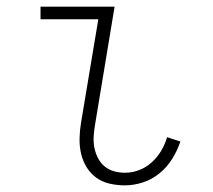

<svg xmlns="http://www.w3.org/2000/svg" viewBox="-20 -550 640 578"><path d="M356 8Q333 8 310.5 3Q288 -2 270 -15Q252 -28 240.5 -47Q229 -66 224 -88Q219 -110 219.5 -133.5Q220 -157 224 -181L276 -492H102V-530H325L266 -174Q263 -157 262 -139.5Q261 -122 264 -106Q267 -90 274.5 -75Q282 -60 294.5 -49.5Q307 -39 323 -34.5Q339 -30 356 -30Q378 -30 399 -38Q420 -46 437 -61.5Q454 -77 465.5 -96.5Q477 -116 483 -137L523 -124Q514 -97 498.5 -72Q483 -47 460.5 -28.5Q438 -10 410.5 -1Q383 8 356 8Z"/></svg>

Font: Iosevka Curly Slab XLtEx
Style: Italic
Weight: 200
Width: 7
Italic angle: -9°
Monospace: yes
Designer: Belleve Invis
Foundry: Belleve Invis
Version: Version 11.1.0; ttfautohint (v1.8.3)